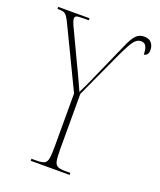

<svg xmlns="http://www.w3.org/2000/svg" viewBox="-143 -805 740 890"><g transform="rotate(20 227.0 -360.5)"><path d="M116 0V-10H142Q167 -10 179 -16Q191 -22 194.5 -40.5Q198 -59 198 -98V-362L54 -661Q39 -692 28.5 -698Q18 -704 -2 -704H-8V-714H146V-704H116Q91 -704 84.5 -700Q78 -696 78 -688Q78 -681 83 -668Q88 -655 98 -635L157 -510Q174 -475 188 -445Q202 -415 219 -377Q227 -394 239.5 -420Q252 -446 265 -477L341 -648Q358 -688 374 -704.5Q390 -721 413 -721Q439 -721 450.5 -706.5Q462 -692 462 -673Q462 -656 455 -649Q448 -642 440 -642Q440 -667 433 -681.5Q426 -696 407 -696Q388 -696 373 -676Q358 -656 332 -601L226 -370V-98Q226 -59 229.5 -40.5Q233 -22 245 -16Q257 -10 282 -10H308V0Z"/></g></svg>

Font: Noto Serif Display ExtraCondensed Thin
Style: Regular
Weight: 100
Width: 2
Designer: Monotype Design Team
Foundry: Monotype Imaging Inc.
Version: Version 2.009